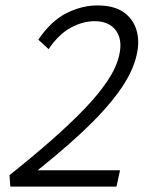

<svg xmlns="http://www.w3.org/2000/svg" viewBox="-20 -687 534 707"><path d="M15 -42Q99 -109 168.5 -170Q238 -231 290.5 -285.5Q343 -340 376 -389.5Q409 -439 419 -484Q432 -540 407 -574.5Q382 -609 328 -609Q285 -609 240.5 -585Q196 -561 159 -506L121 -541Q169 -611 225.5 -639Q282 -667 339 -667Q399 -667 434.5 -642.5Q470 -618 482.5 -576.5Q495 -535 483 -484Q469 -420 417 -348.5Q365 -277 280.5 -198.5Q196 -120 82 -31L94 -60H422L409 0H18Z"/></svg>

Font: Ysabeau Infant
Style: Italic
Weight: 400
Italic angle: -12°
Designer: Christian Thalmann (Catharsis Fonts)
Version: Version 2.001;gftools[0.9.30]; featfreeze: ss01,ss02,lnum